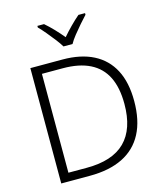

<svg xmlns="http://www.w3.org/2000/svg" viewBox="-135 -1047 981 1148"><g transform="rotate(-15 355.5 -473.5)"><path d="M649 -364Q649 -244 606.5 -163Q564 -82 481 -41Q398 0 277 0H100V-714H299Q412 -714 490 -674Q568 -634 608.5 -556.5Q649 -479 649 -364ZM588 -362Q588 -463 555 -529.5Q522 -596 455 -629.5Q388 -663 287 -663H158V-51H272Q431 -51 509.5 -129Q588 -207 588 -362ZM325 -788Q312 -810 291 -837Q270 -864 247.5 -891Q225 -918 206 -937V-947H247Q274 -924 301.5 -895Q329 -866 352 -838Q376 -866 404.5 -895Q433 -924 460 -947H501V-937Q483 -918 459.5 -891Q436 -864 414.5 -837Q393 -810 381 -788Z"/></g></svg>

Font: Noto Sans Devanagari Light
Style: Regular
Weight: 300
Version: Version 2.003